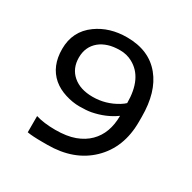

<svg xmlns="http://www.w3.org/2000/svg" viewBox="-151 -813 968 970"><g transform="rotate(30 333.5 -328.0)"><path d="M127 -91.8Q173.9 -77.2 240.7 -77.2Q307.6 -77.2 353.5 -94Q399.4 -110.9 429.7 -141.1Q489.3 -200.2 489.3 -302.3Q432.6 -260.8 354.5 -245.6Q327.2 -240.7 287.1 -240.7Q247.1 -240.7 204.4 -254.2Q161.7 -267.6 130.9 -293.5Q66.9 -348.7 66.9 -448.7Q66.9 -552.7 148.5 -611.3Q221.2 -663.6 322.3 -663.6Q451.7 -663.6 520.5 -578.6Q586.9 -497.6 586.9 -353V-323.3Q586.9 -172.9 492.2 -81.6Q398.5 8.3 244.7 8.3H214.9Q156.3 8.3 127 2.9ZM488.3 -376Q488.3 -522.5 396 -571.8Q363.8 -589.4 324.7 -589.4Q285.7 -589.4 257.1 -580.3Q228.5 -571.3 207.1 -554.2Q161.7 -516.6 161.7 -453.6Q161.7 -390.6 204.6 -353.3Q247.6 -315.9 320.8 -315.9Q396.5 -315.9 461.9 -356Q479 -366.7 488.3 -376Z"/></g></svg>

Font: Inder
Style: Regular
Weight: 400
Designer: Irina Smirnova
Foundry: Irina Smirnova
Version: Version 1.001